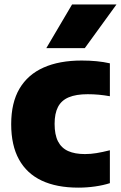

<svg xmlns="http://www.w3.org/2000/svg" viewBox="-20 -828 540 858"><path d="M330 10.5Q233 10.5 166.2 -21Q99.5 -52.5 64.8 -115.5Q30 -178.5 30 -273Q30 -369 67.2 -432Q104.5 -495 174.8 -526.2Q245 -557.5 345 -557.5Q380 -557.5 411.2 -554.5Q442.5 -551.5 471 -545V-398Q445.5 -402.5 421.2 -404.8Q397 -407 372 -407Q320 -407 287.2 -393.2Q254.5 -379.5 239.2 -350.2Q224 -321 224 -274.5Q224 -226 239.2 -196.2Q254.5 -166.5 284.5 -153Q314.5 -139.5 359.5 -139.5Q385.5 -139.5 411.2 -143.8Q437 -148 471 -156.5V-9.5Q441.5 0 405 5.2Q368.5 10.5 330 10.5ZM187 -613 302 -808H500.5L359 -613Z"/></svg>

Font: Encode Sans Condensed Thin ExtraBold
Style: Regular
Weight: 800
Version: Version 3.002